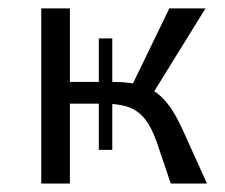

<svg xmlns="http://www.w3.org/2000/svg" viewBox="-20 -434 532 454"><path d="M383.8 0 349.6 -101.2Q336.8 -136.1 320.7 -155Q304.5 -174 282 -181.4Q259.4 -188.8 226.9 -188.8H118.8V-240.3H248.6Q288.5 -240.3 317.2 -231.3Q345.9 -222.4 368.2 -198.3Q390.5 -174.3 411.5 -128.1L469.4 0ZM77.5 0V-414.2H145.3V0ZM213.7 -79.6V-343.2H245.5V-79.6ZM278.1 -203.1 380.4 -414.2H465.9L335.4 -203.1Z"/></svg>

Font: Ysabeau
Style: Bold
Weight: 700
Designer: Christian Thalmann (Catharsis Fonts)
Version: Version 2.000;gftools[0.9.27.dev2+g8671c4b]